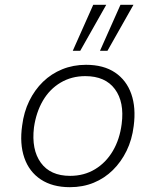

<svg xmlns="http://www.w3.org/2000/svg" viewBox="-20 -769 646 797"><path d="M270 8Q198 8 149.5 -24Q101 -56 81 -114Q61 -172 72 -248Q79 -304 101.5 -350Q124 -396 158.5 -429.5Q193 -463 238.5 -481.5Q284 -500 337 -500Q410 -500 457.5 -468Q505 -436 525 -379Q545 -322 535 -246Q528 -189 505.5 -143Q483 -97 448.5 -63Q414 -29 369 -10.5Q324 8 270 8ZM271 -39Q329 -39 374.5 -66.5Q420 -94 448.5 -142.5Q477 -191 485 -254Q497 -345 457 -399Q417 -453 334 -453Q277 -453 231.5 -426Q186 -399 158 -351Q130 -303 121 -240Q110 -148 149.5 -93.5Q189 -39 271 -39ZM395 -558 480 -749H534L426 -558ZM282 -558 367 -749H421L313 -558Z"/></svg>

Font: Nunito Sans 7pt ExtraLight
Style: Italic
Weight: 250
Italic angle: -9°
Designer: Vernon Adams
Foundry: Vernon Adams
Version: Version 3.101;gftools[0.9.27]